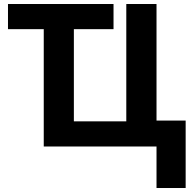

<svg xmlns="http://www.w3.org/2000/svg" viewBox="-20 -734 970 962"><path d="M764.2 208V0H199.2V-587.9H20V-713.9H548.8V-587.9H350.1V-126H612.8V-713.9H764.2V-129.9H910.2V208Z"/></svg>

Font: Wonky
Style: Regular
Weight: 400
Designer: Monotype Design Team
Foundry: Monotype Imaging Inc.
Version: Version 3.000